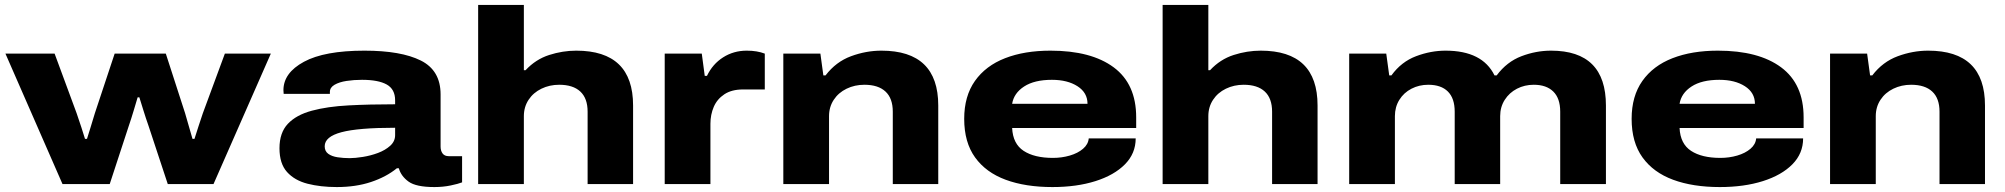

<svg xmlns="http://www.w3.org/2000/svg" viewBox="-20 -745 8116 777"><path d="M233 0 2 -528H201L290 -287Q300 -258 309.5 -229Q319 -200 324 -183H332Q337 -200 346.5 -229.5Q356 -259 364 -287L444 -528H651L729 -287Q734 -270 743 -238.5Q752 -207 759 -183H767Q774 -205 784 -236Q794 -267 801 -287L890 -528H1076L844 0H659L581 -236Q570 -267 560 -299.5Q550 -332 544 -351H537Q531 -331 521 -297.5Q511 -264 501 -235L424 0Z M1343 12Q1277 12 1224.5 -1.5Q1172 -15 1141.5 -49Q1111 -83 1111 -145Q1111 -208 1145 -244Q1179 -280 1242 -297Q1305 -314 1390.5 -318.5Q1476 -323 1579 -323V-339Q1579 -384 1545 -403Q1511 -422 1445 -422Q1412 -422 1382.5 -417.5Q1353 -413 1334 -402Q1315 -391 1315 -373V-365H1128Q1127 -372 1127 -380Q1127 -450 1210 -495Q1293 -540 1455 -540Q1603 -540 1683 -500Q1763 -460 1763 -363V-152Q1763 -135 1771 -124Q1779 -113 1796 -113H1850V-7Q1835 -1 1804 5.5Q1773 12 1738 12Q1664 12 1633.5 -10Q1603 -32 1594 -64H1586Q1543 -29 1481.5 -8.5Q1420 12 1343 12ZM1395 -105Q1417 -105 1448.5 -110Q1480 -115 1509.5 -126Q1539 -137 1559 -155Q1579 -173 1579 -198V-228Q1430 -228 1362 -210Q1294 -192 1294 -153Q1294 -133 1308.5 -122.5Q1323 -112 1346.5 -108.5Q1370 -105 1395 -105Z M1915 0V-725H2100V-461H2107Q2148 -505 2202.5 -522.5Q2257 -540 2312 -540Q2542 -540 2542 -318V0H2358V-293Q2358 -347 2328.5 -374.5Q2299 -402 2243 -402Q2204 -402 2171 -386Q2138 -370 2119 -341Q2100 -312 2100 -275V0Z M2670 0V-528H2820L2832 -438H2841Q2864 -486 2906.5 -513Q2949 -540 3002 -540Q3044 -540 3075 -528V-383H2987Q2941 -383 2911.5 -363.5Q2882 -344 2868.5 -312.5Q2855 -281 2855 -244V0Z M3150 0V-528H3300L3312 -440H3321Q3363 -495 3424 -517.5Q3485 -540 3547 -540Q3777 -540 3777 -318V0H3593V-293Q3593 -347 3563.5 -374.5Q3534 -402 3478 -402Q3439 -402 3406 -386Q3373 -370 3354 -341Q3335 -312 3335 -275V0Z M4239 12Q4130 12 4050 -17.5Q3970 -47 3926 -108Q3882 -169 3882 -264Q3882 -356 3925.5 -417.5Q3969 -479 4047.5 -509.5Q4126 -540 4231 -540Q4396 -540 4487 -472.5Q4578 -405 4578 -270V-227H4076Q4079 -163 4122.5 -134.5Q4166 -106 4241 -106Q4277 -106 4309.5 -115.5Q4342 -125 4363 -143Q4384 -161 4386 -185H4576Q4576 -124 4532.5 -80Q4489 -36 4413 -12Q4337 12 4239 12ZM4076 -325H4381Q4381 -370 4340.5 -396Q4300 -422 4237 -422Q4166 -422 4124.5 -395Q4083 -368 4076 -325Z M4685 0V-725H4870V-461H4877Q4918 -505 4972.5 -522.5Q5027 -540 5082 -540Q5312 -540 5312 -318V0H5128V-293Q5128 -347 5098.5 -374.5Q5069 -402 5013 -402Q4974 -402 4941 -386Q4908 -370 4889 -341Q4870 -312 4870 -275V0Z M5440 0V-528H5590L5602 -440H5611Q5651 -495 5710.5 -517.5Q5770 -540 5830 -540Q5979 -540 6028 -440H6037Q6078 -495 6137 -517.5Q6196 -540 6257 -540Q6479 -540 6479 -318V0H6294V-293Q6294 -347 6266 -374.5Q6238 -402 6187 -402Q6150 -402 6119 -386Q6088 -370 6069.5 -341Q6051 -312 6051 -275V0H5867V-293Q5867 -347 5839.5 -374.5Q5812 -402 5760 -402Q5723 -402 5692 -386Q5661 -370 5643 -341Q5625 -312 5625 -275V0Z M6940 12Q6831 12 6751 -17.5Q6671 -47 6627 -108Q6583 -169 6583 -264Q6583 -356 6626.5 -417.5Q6670 -479 6748.5 -509.5Q6827 -540 6932 -540Q7097 -540 7188 -472.5Q7279 -405 7279 -270V-227H6777Q6780 -163 6823.5 -134.5Q6867 -106 6942 -106Q6978 -106 7010.5 -115.5Q7043 -125 7064 -143Q7085 -161 7087 -185H7277Q7277 -124 7233.5 -80Q7190 -36 7114 -12Q7038 12 6940 12ZM6777 -325H7082Q7082 -370 7041.5 -396Q7001 -422 6938 -422Q6867 -422 6825.5 -395Q6784 -368 6777 -325Z M7386 0V-528H7536L7548 -440H7557Q7599 -495 7660 -517.5Q7721 -540 7783 -540Q8013 -540 8013 -318V0H7829V-293Q7829 -347 7799.5 -374.5Q7770 -402 7714 -402Q7675 -402 7642 -386Q7609 -370 7590 -341Q7571 -312 7571 -275V0Z"/></svg>

Font: Archivo Expanded ExtraBold
Style: Regular
Weight: 800
Width: 7
Designer: Hector Gatti
Foundry: Omnibus-Type
Version: Version 2.001; ttfautohint (v1.8.3)